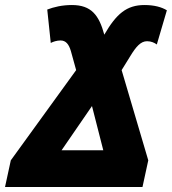

<svg xmlns="http://www.w3.org/2000/svg" viewBox="-49 -744 684 764"><path d="M-29 0H518L541 -106L435 -465L469 -520C492 -558 511 -580 536 -580C553 -580 565 -574 575 -567L615 -703C594 -716 564 -724 526 -724C455 -724 414 -689 366 -606C345 -684 314 -724 237 -724C198 -724 165 -716 139 -706L153 -573C162 -578 177 -583 192 -583C213 -583 225 -568 233 -541L254 -465L-6 -106ZM196 -146 317 -322 362 -146Z"/></svg>

Font: Noto Sans UI SemiCondensed Black
Style: Italic
Weight: 900
Width: 4
Italic angle: -372°
Designer: Monotype Design Team
Foundry: Monotype Imaging Inc.
Version: Version 1.901